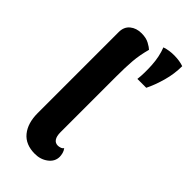

<svg xmlns="http://www.w3.org/2000/svg" viewBox="-245 -822 887 887"><g transform="rotate(45 198.0 -379.0)"><path d="M188 10Q127 10 95.5 -28.5Q64 -67 64 -133V-662Q64 -696 86.5 -714.5Q109 -733 143 -733Q173 -733 193 -722Q213 -711 221 -703Q208 -655 204.5 -612.5Q201 -570 201 -508V-145Q201 -119 210 -105.5Q219 -92 236 -92Q243 -92 252 -95Q261 -98 265 -105Q273 -95 276 -83Q279 -71 279 -62Q279 -31 252 -10.5Q225 10 188 10ZM278 -570Q283 -609 280 -662Q277 -715 260 -758Q289 -768 323.5 -767.5Q358 -767 383 -758Q383 -708 369 -658Q355 -608 336 -570Z"/></g></svg>

Font: Arima Thin
Style: Regular
Weight: 100
Designer: Joana Correia and Natanael Gama
Foundry: NDISCOVER
Version: Version 1.101;gftools[0.9.23]